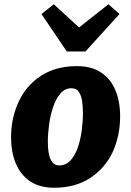

<svg xmlns="http://www.w3.org/2000/svg" viewBox="-20 -875 617 903"><path d="M235 8Q166 8 121 -22.8Q76 -53.5 54 -107Q32 -160.5 32 -229Q32 -320.5 68 -397Q103.5 -473.5 173.2 -518.8Q243 -564 342 -564Q411 -564 456 -533.8Q501 -503.5 523 -450.2Q545 -397 545 -328Q545 -237.5 510 -160Q474 -83.5 404 -37.8Q334 8 235 8ZM258 -97Q289.5 -97 311 -120Q332.5 -143 345.5 -180Q358.5 -217 364.2 -260.2Q370 -303.5 370 -344Q370 -374 366 -400.5Q362 -427 350.2 -443.5Q338.5 -460 316 -460Q285.5 -460 264.2 -435.2Q243 -410.5 230 -372Q217 -333.5 211 -290Q205 -246.5 205 -209Q205 -97 258 -97ZM294 -633 175 -809 233 -855 352 -746 490 -855 542 -809 382 -633Z"/></svg>

Font: Merriweather Sans ExtraBold
Style: Italic
Weight: 800
Italic angle: -7.5°
Designer: Eben Sorkin
Foundry: Eben Sorkin
Version: Version 2.001; ttfautohint (v1.8.3)